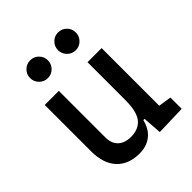

<svg xmlns="http://www.w3.org/2000/svg" viewBox="-206 -861 998 998"><g transform="rotate(-45 293.0 -362.5)"><path d="M242.2 9.8Q160.6 9.8 116 -38.8Q71.3 -87.4 71.3 -175.8V-517.6H174.8V-175.8Q174.8 -131.3 200.2 -107.2Q225.6 -83 271.5 -83Q328.1 -83 356.9 -118.9Q385.7 -154.8 385.7 -239.3L412.1 -99.6H377.9Q365.7 -46.9 330.1 -18.6Q294.4 9.8 242.2 9.8ZM394.5 4.9 385.7 -119.1V-210H489.3V-93.8L560.5 -83V0ZM385.7 -146.5V-517.6H489.3V-175.8ZM386.7 -604.5Q359.9 -604.5 340.6 -623.8Q321.3 -643.1 321.3 -669.9Q321.3 -697.3 340.6 -716.3Q359.9 -735.4 386.7 -735.4Q414.1 -735.4 433.1 -716.3Q452.1 -697.3 452.1 -669.9Q452.1 -643.1 433.1 -623.8Q414.1 -604.5 386.7 -604.5ZM181.6 -604.5Q154.8 -604.5 135.5 -623.8Q116.2 -643.1 116.2 -669.9Q116.2 -697.3 135.5 -716.3Q154.8 -735.4 181.6 -735.4Q209 -735.4 228 -716.3Q247.1 -697.3 247.1 -669.9Q247.1 -643.1 228 -623.8Q209 -604.5 181.6 -604.5Z"/></g></svg>

Font: Cascadia Code
Style: Regular
Weight: 400
Monospace: yes
Designer: Aaron Bell
Foundry: Saja Typeworks
Version: Version 2106.017